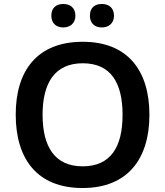

<svg xmlns="http://www.w3.org/2000/svg" viewBox="-20 -935 830 965"><path d="M238 -856C238 -816 265 -797 298 -797C330 -797 359 -816 359 -856C359 -898 330 -915 298 -915C265 -915 238 -898 238 -856ZM432 -856C432 -816 458 -797 492 -797C524 -797 553 -816 553 -856C553 -898 524 -915 492 -915C458 -915 432 -898 432 -856ZM731 -358C731 -580 622 -725 396 -725C166 -725 59 -579 59 -359C59 -137 166 10 395 10C622 10 731 -137 731 -358ZM194 -358C194 -519 256 -617 396 -617C537 -617 596 -519 596 -358C596 -197 537 -99 395 -99C256 -99 194 -197 194 -358Z"/></svg>

Font: Noto Sans Arabic UI SmBd
Style: Regular
Weight: 600
Designer: Monotype Design Team, Nadine Chahine and Nizar Qandah
Foundry: Monotype Imaging Inc.
Version: Version 2.010